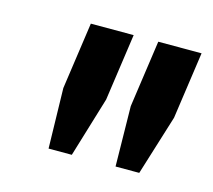

<svg xmlns="http://www.w3.org/2000/svg" viewBox="-55 -750 452 407"><g transform="rotate(15 171.0 -546.5)"><path d="M78 -539 99 -686H193L172 -539L132 -407H81ZM226 -539 247 -686H342L321 -539L280 -407H228Z"/></g></svg>

Font: Archivo Narrow Medium
Style: Italic
Weight: 500
Italic angle: -8°
Designer: Hector Gatti
Foundry: Omnibus-Type
Version: Version 2.001